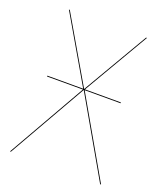

<svg xmlns="http://www.w3.org/2000/svg" viewBox="-128 -765 725 851"><g transform="rotate(20 234.5 -340.0)"><path d="M237.9 -368.1H407.3V-372H238L418.1 -680.1H413.8L233.7 -372.2L54.3 -680.1H50L229.4 -372H60.3V-368.1H229.5L19.6 0H23.9L233.7 -367.6L444.8 0H449.2Z"/></g></svg>

Font: Fira Sans Four
Style: Regular
Weight: 100
Designer: Carrois Corporate & Edenspiekermann AG
Foundry: Carrois Corporate GbR & Edenspiekermann AG
Version: Version 4.203;PS 004.203;hotconv 1.0.88;makeotf.lib2.5.64775